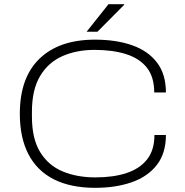

<svg xmlns="http://www.w3.org/2000/svg" viewBox="-20 -888 887 920"><path d="M436 12Q319 12 238.5 -28.5Q158 -69 116.5 -148.5Q75 -228 75 -343Q75 -516 169.5 -607Q264 -698 435 -698Q537 -698 613.5 -671Q690 -644 732.5 -588Q775 -532 775 -445H719Q719 -519 684 -563.5Q649 -608 584.5 -628.5Q520 -649 433 -649Q347 -649 279 -619Q211 -589 172 -523.5Q133 -458 133 -352V-330Q133 -223 172.5 -159Q212 -95 280.5 -66.5Q349 -38 437 -38Q524 -38 587 -59Q650 -80 685 -124.5Q720 -169 720 -241H775Q775 -153 731 -97Q687 -41 610.5 -14.5Q534 12 436 12ZM395 -736 500 -868H575V-865L447 -736Z"/></svg>

Font: Archivo SemiExpanded Thin
Style: Regular
Weight: 250
Width: 6
Designer: Hector Gatti
Foundry: Omnibus-Type
Version: Version 2.001